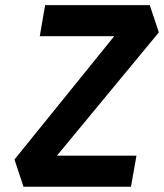

<svg xmlns="http://www.w3.org/2000/svg" viewBox="-20 -713 626 733"><path d="M69.8 0 35.2 -104 416 -574.7H131.8L152.3 -693.4H551.8L586.4 -589.4L197.3 -118.7H501L480 0Z"/></svg>

Font: CaskaydiaCove NFP
Style: Bold Italic
Weight: 700
Italic angle: -10°
Designer: Aaron Bell
Foundry: Saja Typeworks
Version: Version 2111.001; VTT 6.35;Nerd Fonts 3.1.1